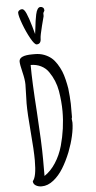

<svg xmlns="http://www.w3.org/2000/svg" viewBox="-66 -1063 552 1103"><g transform="rotate(-5 210.5 -511.5)"><path d="M170.9 -812.5Q196.3 -812.5 196.3 -844.7Q196.3 -860.4 210.4 -916L224.6 -970.7V-988.8Q225.6 -992.2 228.5 -996.1Q231.9 -1001 231.9 -1003.9Q231.9 -1013.7 226.1 -1019.3Q220.2 -1024.9 210.9 -1024.9Q191.9 -1024.9 183.1 -984.4Q179.2 -967.3 176.5 -947.5Q173.8 -927.7 171.4 -906.2Q168.9 -883.3 167 -872.6L154.3 -918.5Q140.6 -966.3 128.9 -993.2Q116.7 -1021.5 104.5 -1021.5Q95.2 -1021.5 87.9 -1015.9Q80.6 -1010.3 80.6 -1002.4Q80.6 -983.9 98.1 -936.8Q115.7 -889.6 137.2 -851.1Q158.7 -812.5 170.9 -812.5ZM197.8 -24.4Q229 -49.3 253.4 -88.6Q277.8 -127.9 298.8 -180.2Q316.9 -227.1 326.7 -271Q336.4 -314.9 336.4 -347.2L335.4 -356.9Q334 -363.8 334 -368.7Q334 -373.5 336.4 -377.4V-423.8V-455.6Q335.9 -472.7 334 -498.8Q332 -524.9 329.6 -544.4Q325.7 -568.4 319.1 -595.9Q312.5 -623.5 304.2 -644Q294.4 -667.5 280.5 -689.2Q266.6 -710.9 250.5 -724.6Q232.4 -739.7 208.3 -748.8Q184.1 -757.8 156.2 -757.8H141.1Q64.5 -757.8 64.5 -723.1Q64.5 -706.1 75.7 -660.2Q86.4 -616.7 86.4 -588.9Q86.4 -570.3 85 -533.7Q83.5 -497.1 83.5 -479.5Q83.5 -421.9 92.8 -314.9Q102.1 -208 102.1 -149.4Q102.1 -54.7 80.1 -31.7Q80.1 -15.6 94.5 -6.6Q108.9 2.4 128.9 2.4Q164.6 2.4 197.8 -24.4ZM138.2 -424.8Q126 -603 126 -696.8V-697.8Q158.7 -697.8 185.3 -684.6Q211.9 -671.4 228.5 -647.5Q264.2 -596.2 274.9 -534.7Q285.2 -471.7 285.2 -417Q285.2 -317.9 257.8 -219.2Q242.7 -166 214.6 -122.8Q186.5 -79.6 149.9 -55.7V-151.4Q149.9 -243.2 138.2 -424.8Z"/></g></svg>

Font: Amatica SC
Style: Bold
Weight: 400
Designer: Vernon Adams, Ben Nathan
Foundry: newtypography
Version: Version 2.000